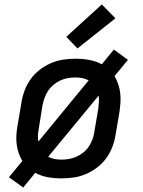

<svg xmlns="http://www.w3.org/2000/svg" viewBox="-20 -791 640 860"><path d="M84 49 20 3 80 -70Q70 -87 63.5 -106Q57 -125 54.5 -146Q52 -167 53.5 -188.5Q55 -210 59 -231L76 -331Q80 -358 90 -385Q100 -412 117 -436Q134 -460 158 -478.5Q182 -497 209 -508.5Q236 -520 263.5 -524Q291 -528 318 -528Q350 -528 380 -522.5Q410 -517 436 -503L490 -569L553 -523L493 -450Q503 -433 509.5 -414Q516 -395 518.5 -374Q521 -353 519.5 -331.5Q518 -310 515 -289L498 -189Q494 -162 484 -135Q474 -108 457 -84Q440 -60 416 -41.5Q392 -23 365 -11.5Q338 0 310 4Q282 8 255 8Q223 8 193 2.5Q163 -3 138 -17ZM152 -157 377 -431Q364 -438 349 -441Q334 -444 318 -444Q301 -444 283.5 -441Q266 -438 250 -430.5Q234 -423 219.5 -411Q205 -399 195 -383.5Q185 -368 179 -351Q173 -334 170 -317L154 -217Q151 -202 150 -186.5Q149 -171 152 -157ZM255 -76Q272 -76 289.5 -79Q307 -82 323.5 -89.5Q340 -97 354.5 -109Q369 -121 379 -136.5Q389 -152 395 -169Q401 -186 403 -203L420 -303Q422 -318 423 -333.5Q424 -349 422 -363L196 -89Q209 -82 224 -79Q239 -76 255 -76ZM327 -574 277 -626 436 -771 497 -709Z"/></svg>

Font: Iosevka Md Ex Obl
Style: Regular
Weight: 500
Width: 7
Italic angle: -9°
Monospace: yes
Designer: Belleve Invis
Foundry: Belleve Invis
Version: Version 32.5.0; ttfautohint (v1.8.4)